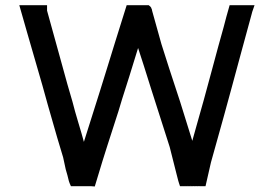

<svg xmlns="http://www.w3.org/2000/svg" viewBox="-20 -710 1030 723"><path d="M323.2 -8.8H320.3H318.4H305.7H293H285.2H276.4H267.6H258.8H247.1Q241.2 -21.5 239.3 -28.3Q234.4 -49.8 227.5 -72.3Q222.7 -95.7 217.8 -117.2Q202.1 -167 160.2 -314.5Q146.5 -363.3 139.6 -388.7Q112.3 -484.4 82 -587.9Q71.3 -626 52.7 -690.4H78.1H86.9H96.7H107.4H115.2H122.1H130.9H138.7H157.2V-678.7V-677.7V-669.9Q169.9 -626 204.6 -498.5Q239.3 -371.1 252.9 -327.1Q261.7 -292 274.9 -248.5Q288.1 -205.1 295.9 -175.8Q305.7 -205.1 355.5 -364.3Q369.1 -408.2 382.8 -452.1Q384.8 -460 413.6 -551.8Q442.4 -643.6 457 -690.4H470.7H473.6H475.6H488.3H500H507.8H516.6H525.4H533.2H540L545.9 -685.5Q549.8 -681.6 550.8 -676.8Q552.7 -673.8 552.7 -669.9L587.9 -543.9Q612.3 -465.8 658.2 -327.1Q671.9 -283.2 683.6 -245.6Q695.3 -208 704.1 -179.7L722.7 -246.1Q743.2 -316.4 779.3 -451.2Q791 -495.1 801.8 -534.7Q812.5 -574.2 822.3 -608.4Q831.1 -643.6 844.7 -690.4H858.4H860.4H862.3H873H882.8H889.6H896.5H905.3H913.1H914.1H938.5L929.7 -665L927.7 -657.2Q908.2 -585.9 888.7 -514.2Q869.1 -442.4 853 -382.3Q836.9 -322.3 823.2 -273.4L774.4 -98.6Q759.8 -37.1 753.9 -8.8H738.3Q694.3 -9.8 657.2 -10.7L654.3 -19.5Q653.3 -20.5 644.5 -55.7Q635.7 -90.8 619.1 -156.2Q555.7 -353.5 549.8 -373L521.5 -462.9Q521.5 -462.9 500 -529.3Q464.8 -414.1 439.5 -335.9Q426.8 -292 412.1 -248Q397.5 -204.1 383.8 -160.2Q372.1 -125 336.9 -7.8ZM657.2 -10.7Q657.2 -10.7 657.2 -10.7ZM657.2 -10.7Q692.4 -9.8 733.4 -8.8H719.7H707H698.2H689.5H679.7H670.9H658.2Z"/></svg>

Font: LeFont
Style: Default
Weight: 400
Designer: Leryon MEDIA
Version: Version 1.0